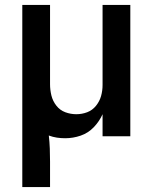

<svg xmlns="http://www.w3.org/2000/svg" viewBox="-20 -550 616 775"><path d="M70 205H182V102Q182 76 181 49.5Q180 23 177 -3Q193 3 209.5 5.5Q226 8 243 8Q275 8 305.5 -2.5Q336 -13 358.5 -36.5Q381 -60 394 -89V0H506V-530H394V-207Q394 -184 388 -162.5Q382 -141 367.5 -123Q353 -105 332 -97Q311 -89 288 -89Q265 -89 243.5 -97Q222 -105 207.5 -123.5Q193 -142 187.5 -164.5Q182 -187 182 -210V-530H70Z"/></svg>

Font: Iosevka Sparkle Semibold
Style: Regular
Weight: 600
Designer: Belleve Invis
Foundry: Belleve Invis
Version: Version 4.5.0; ttfautohint (v1.8.3)